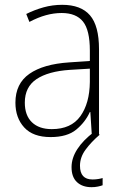

<svg xmlns="http://www.w3.org/2000/svg" viewBox="-20 -652 508 797"><path d="M238 -632Q316 -632 353.5 -588.5Q391 -545 391 -448V-93H361L355 -187H353Q334 -145 296.5 -114Q259 -83 190 -83Q117 -83 80.5 -123Q44 -163 44 -226Q44 -305 102 -345.5Q160 -386 267 -393L353 -399V-442Q353 -527 324.5 -562.5Q296 -598 236 -598Q204 -598 171 -589Q138 -580 102 -561L89 -594Q123 -611 160.5 -621.5Q198 -632 238 -632ZM270 -362Q180 -356 131.5 -323.5Q83 -291 83 -226Q83 -173 112.5 -144.5Q142 -116 195 -116Q275 -116 313.5 -169.5Q352 -223 353 -312V-367ZM312 36Q312 93 364 93Q377 93 388.5 91Q400 89 406 87V117Q398 120 386 122.5Q374 125 360 125Q322 125 299.5 104Q277 83 277 42Q277 4 301 -33Q325 -70 370 -104L394 -93Q358 -62 335 -30.5Q312 1 312 36Z"/></svg>

Font: Noto Sans Telugu UI SemiCondensed ExtraLight
Style: Regular
Weight: 200
Width: 4
Designer: Jelle Bosma - Monotype Design Team
Foundry: Monotype Imaging Inc.
Version: Version 2.005; ttfautohint (v1.8.4.7-5d5b)